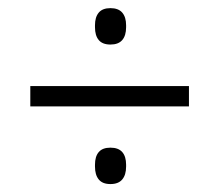

<svg xmlns="http://www.w3.org/2000/svg" viewBox="-20 -548 539 472"><path d="M54.5 -286.5V-336.5H444.5V-286.5ZM251.5 -95.5Q232 -95.5 222.8 -106.8Q213.5 -118 213.5 -138.5V-143Q213.5 -163.5 222.8 -174.2Q232 -185 251.5 -185Q271 -185 280.5 -174.2Q290 -163.5 290 -143V-138.5Q290 -118 280.5 -106.8Q271 -95.5 251.5 -95.5ZM251.5 -438.5Q232 -438.5 222.8 -449.5Q213.5 -460.5 213.5 -481V-486Q213.5 -506 222.8 -517Q232 -528 251.5 -528Q271 -528 280.5 -517Q290 -506 290 -486V-481Q290 -460.5 280.5 -449.5Q271 -438.5 251.5 -438.5Z"/></svg>

Font: Anek Telugu Light
Style: Regular
Weight: 300
Version: Version 1.003